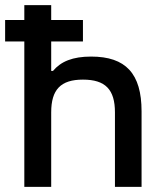

<svg xmlns="http://www.w3.org/2000/svg" viewBox="-37 -730 599 750"><path d="M58 -710V-652H-17V-568H58V0H163V-291C163 -380 200 -419 287 -419C375 -419 412 -380 412 -291V0H516V-295C516 -443 454 -509 319 -509C247 -509 201 -490 170 -453H163V-568H287V-652H163V-710Z"/></svg>

Font: LT Wave Text Medium
Style: Regular
Weight: 500
Designer: Daniel Lyons
Version: Version 2.5 (Glyphs App)